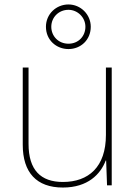

<svg xmlns="http://www.w3.org/2000/svg" viewBox="-20 -831 613 861"><path d="M287 -611C342 -611 387 -652 387 -711C387 -766 342 -811 287 -811C232 -811 186 -768 186 -711C186 -651 233 -611 287 -611ZM287 -635C242 -635 210 -669 210 -711C210 -753 243 -787 287 -787C328 -787 363 -753 363 -711C363 -669 332 -635 287 -635ZM481 -528H455V-226C455 -82 377 -15 262 -15C163 -15 108 -68 108 -186V-528H82V-182C82 -57 144 10 262 10C374 10 431 -50 454 -111H456L460 0H481Z"/></svg>

Font: Noto Sans Lao UI Thin
Style: Regular
Weight: 100
Designer: Monotype Design Team
Foundry: Monotype Imaging Inc.
Version: Version 2.000